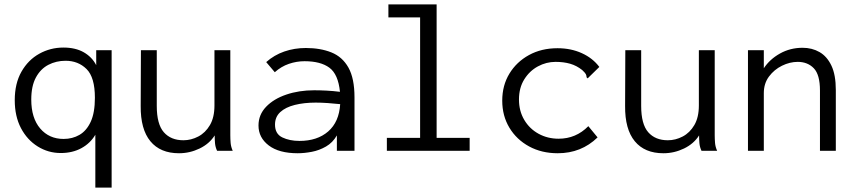

<svg xmlns="http://www.w3.org/2000/svg" viewBox="-20 -685 3890 872"><path d="M413 167V-73Q390 -34 349.5 -12Q309 10 256 10Q199 10 151 -20Q103 -50 75 -103.5Q47 -157 47 -230Q47 -306 77.5 -359.5Q108 -413 158.5 -441Q209 -469 268 -469Q323 -469 360.5 -447.5Q398 -426 417 -389V-457H487V167ZM269 -54Q309 -54 341 -72.5Q373 -91 392 -132Q411 -173 411 -241Q411 -334 373 -371.5Q335 -409 278 -409Q235 -409 199.5 -390.5Q164 -372 143 -333Q122 -294 122 -233Q122 -149 162.5 -101.5Q203 -54 269 -54Z M793 11Q708 11 663 -43.5Q618 -98 619 -204L620 -457H692V-204Q692 -121 724 -84.5Q756 -48 813 -48Q848 -48 880.5 -65Q913 -82 933.5 -117Q954 -152 954 -206V-457H1026V-71Q1026 -53 1027.5 -35.5Q1029 -18 1037 0H966Q958 -17 956.5 -35Q955 -53 955 -70Q931 -32 886.5 -10.5Q842 11 793 11Z M1332 11Q1247 11 1200.5 -24.5Q1154 -60 1154 -115Q1154 -164 1188.5 -200Q1223 -236 1280.5 -255.5Q1338 -275 1407 -275Q1433 -275 1462.5 -273.5Q1492 -272 1524 -268Q1516 -348 1476 -377.5Q1436 -407 1363 -407Q1327 -407 1292 -395Q1257 -383 1228 -357L1189 -403Q1225 -435 1271 -451Q1317 -467 1369 -467Q1435 -467 1485 -447Q1535 -427 1562.5 -378Q1590 -329 1590 -243V0H1510V-70Q1491 -37 1460.5 -19.5Q1430 -2 1396 4.5Q1362 11 1332 11ZM1229 -119Q1229 -77 1262 -61Q1295 -45 1340 -45Q1421 -45 1470.5 -88Q1520 -131 1525 -212Q1497 -215 1468 -217Q1439 -219 1414 -219Q1361 -219 1319 -208.5Q1277 -198 1253 -176Q1229 -154 1229 -119Z M1737 0V-59H1888V-606H1744V-665H1963V-59H2113V0Z M2513 11Q2440 11 2383 -20Q2326 -51 2293.5 -105Q2261 -159 2261 -228Q2261 -297 2293.5 -350.5Q2326 -404 2382.5 -435Q2439 -466 2512 -466Q2573 -466 2622.5 -443.5Q2672 -421 2702 -381L2656 -336L2649 -329L2644 -334Q2644 -342 2640.5 -348.5Q2637 -355 2624 -367Q2599 -387 2569.5 -395.5Q2540 -404 2503 -404Q2461 -404 2423 -383.5Q2385 -363 2361 -324.5Q2337 -286 2337 -233Q2337 -181 2361 -140.5Q2385 -100 2426 -77.5Q2467 -55 2517 -55Q2596 -55 2652 -112L2694 -61Q2620 11 2513 11Z M2993 11Q2908 11 2863 -43.5Q2818 -98 2819 -204L2820 -457H2892V-204Q2892 -121 2924 -84.5Q2956 -48 3013 -48Q3048 -48 3080.5 -65Q3113 -82 3133.5 -117Q3154 -152 3154 -206V-457H3226V-71Q3226 -53 3227.5 -35.5Q3229 -18 3237 0H3166Q3158 -17 3156.5 -35Q3155 -53 3155 -70Q3131 -32 3086.5 -10.5Q3042 11 2993 11Z M3377 0V-457H3449V-375Q3476 -416 3522.5 -442Q3569 -468 3625 -468Q3668 -468 3702 -448.5Q3736 -429 3756 -387Q3776 -345 3776 -276V0H3704V-274Q3704 -346 3676 -375Q3648 -404 3603 -404Q3567 -404 3531.5 -386.5Q3496 -369 3472.5 -337.5Q3449 -306 3449 -262V0Z"/></svg>

Font: Inconsolata SemiExpanded
Style: Regular
Weight: 400
Width: 6
Monospace: yes
Designer: Raph Levien, Cyreal, Brenton Simpson
Foundry: Raph Levien, Cyreal, Google
Version: Version 3.000; ttfautohint (v1.8.2.53-6de2)